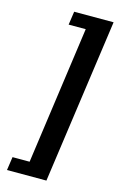

<svg xmlns="http://www.w3.org/2000/svg" viewBox="-128 -740 595 955"><g transform="rotate(15 169.0 -262.5)"><path d="M214 161H11L21 92H109L208 -617H120L130 -686H333Z"/></g></svg>

Font: Chivo
Style: Bold Italic
Weight: 700
Italic angle: -8.05°
Designer: Hector Gatti
Foundry: Omnibus-Type
Version: Version 1.007